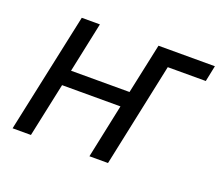

<svg xmlns="http://www.w3.org/2000/svg" viewBox="-95 -671 928 806"><g transform="rotate(20 369.0 -267.5)"><path d="M224.1 -535.2 176.8 -311H438L485.8 -535.2H737.8L723.1 -463.9H553.2L455.1 0H372.1L422.9 -241.2H162.1L110.8 0H28.8L143.1 -535.2Z"/></g></svg>

Font: OpenSans-Italic
Style: Italic
Weight: 400
Italic angle: -12°
Foundry: Ascender Corporation
Version: Version 1.10